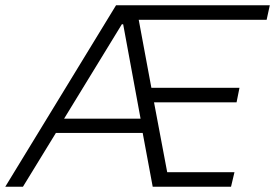

<svg xmlns="http://www.w3.org/2000/svg" viewBox="-41 -708 1043 728"><path d="M-21 0 399 -688H982L970 -633H485L533 -375H867L856 -320H543L593 -55H848L835 0H538L500 -204H171L46 0ZM202 -258H492L426 -616H421Z"/></svg>

Font: Saira Thin Light
Style: Italic
Weight: 300
Italic angle: -12°
Version: Version 1.101